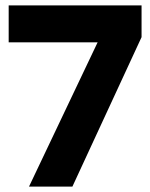

<svg xmlns="http://www.w3.org/2000/svg" viewBox="-20 -688 554 708"><path d="M247 0 502 -551V-668H12V-532H340L87 0Z"/></svg>

Font: Gantari ExtraBold
Style: Regular
Weight: 800
Designer: Anugrah Pasau
Foundry: Lafontype
Version: Version 1.000